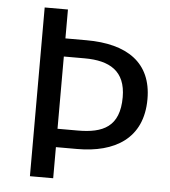

<svg xmlns="http://www.w3.org/2000/svg" viewBox="-51 -735 690 781"><g transform="rotate(5 294.5 -344.5)"><path d="M278 -202H195V-497H280C382 -497 448 -460 448 -353C448 -232 380 -202 278 -202ZM281 -571H195V-689H100V0H195V-127H282C434 -127 549 -192 549 -354C549 -503 447 -571 281 -571Z"/></g></svg>

Font: Fira Math
Style: Regular
Weight: 400
Designer: Xiangdong Zeng
Foundry: Xiangdong Zeng
Version: Version 0.3.4